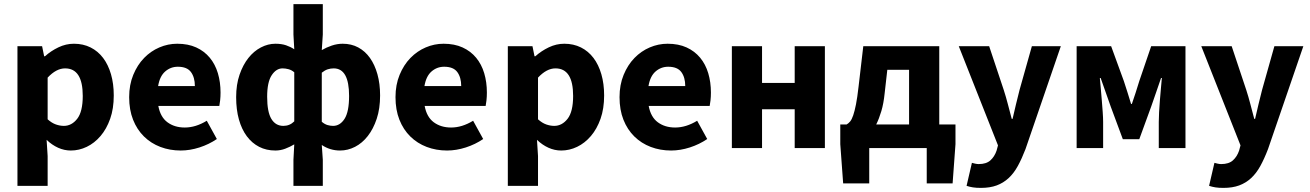

<svg xmlns="http://www.w3.org/2000/svg" viewBox="-20 -721 6379 935"><path d="M65 184V-496H185L195 -447H199Q228 -473 264.5 -490.5Q301 -508 340 -508Q385 -508 421 -490Q457 -472 482 -439Q507 -406 520.5 -359.5Q534 -313 534 -256Q534 -192 516.5 -142.5Q499 -93 469.5 -58.5Q440 -24 402.5 -6Q365 12 325 12Q293 12 263 -1.5Q233 -15 207 -40L212 39V184ZM291 -108Q329 -108 356 -142.5Q383 -177 383 -254Q383 -388 297 -388Q254 -388 212 -343V-140Q232 -122 252 -115Q272 -108 291 -108Z M860 12Q807 12 761 -5.5Q715 -23 681 -56.5Q647 -90 628 -138Q609 -186 609 -248Q609 -308 629 -356.5Q649 -405 681.5 -438.5Q714 -472 756 -490Q798 -508 843 -508Q896 -508 935.5 -490Q975 -472 1001.5 -440Q1028 -408 1041 -364.5Q1054 -321 1054 -270Q1054 -250 1052 -232Q1050 -214 1048 -205H751Q761 -151 795.5 -125.5Q830 -100 880 -100Q933 -100 987 -133L1036 -44Q998 -18 951.5 -3Q905 12 860 12ZM750 -302H929Q929 -344 910 -370Q891 -396 846 -396Q811 -396 784.5 -373Q758 -350 750 -302Z M1409 184V57L1413 -18Q1393 -6 1369.5 3Q1346 12 1321 12Q1277 12 1242 -6Q1207 -24 1182 -57.5Q1157 -91 1143.5 -139Q1130 -187 1130 -248Q1130 -309 1146.5 -357Q1163 -405 1189.5 -438.5Q1216 -472 1250.5 -490Q1285 -508 1321 -508Q1351 -508 1373 -500.5Q1395 -493 1413 -481L1409 -553V-701H1552V-553L1547 -477Q1569 -490 1595.5 -499Q1622 -508 1649 -508Q1691 -508 1724.5 -490Q1758 -472 1781.5 -439Q1805 -406 1818 -359.5Q1831 -313 1831 -256Q1831 -192 1814.5 -142.5Q1798 -93 1771 -58.5Q1744 -24 1709 -6Q1674 12 1636 12Q1587 12 1547 -15L1552 57V184ZM1360 -108Q1391 -108 1413 -130V-369Q1400 -380 1385 -384Q1370 -388 1356 -388Q1325 -388 1303 -354.5Q1281 -321 1281 -250Q1281 -176 1301.5 -142Q1322 -108 1360 -108ZM1602 -108Q1636 -108 1658 -142.5Q1680 -177 1680 -254Q1680 -388 1605 -388Q1590 -388 1576 -383.5Q1562 -379 1547 -367V-128Q1561 -116 1575 -112Q1589 -108 1602 -108Z M2157 12Q2104 12 2058 -5.5Q2012 -23 1978 -56.5Q1944 -90 1925 -138Q1906 -186 1906 -248Q1906 -308 1926 -356.5Q1946 -405 1978.5 -438.5Q2011 -472 2053 -490Q2095 -508 2140 -508Q2193 -508 2232.5 -490Q2272 -472 2298.5 -440Q2325 -408 2338 -364.5Q2351 -321 2351 -270Q2351 -250 2349 -232Q2347 -214 2345 -205H2048Q2058 -151 2092.5 -125.5Q2127 -100 2177 -100Q2230 -100 2284 -133L2333 -44Q2295 -18 2248.5 -3Q2202 12 2157 12ZM2047 -302H2226Q2226 -344 2207 -370Q2188 -396 2143 -396Q2108 -396 2081.5 -373Q2055 -350 2047 -302Z M2453 184V-496H2573L2583 -447H2587Q2616 -473 2652.5 -490.5Q2689 -508 2728 -508Q2773 -508 2809 -490Q2845 -472 2870 -439Q2895 -406 2908.5 -359.5Q2922 -313 2922 -256Q2922 -192 2904.5 -142.5Q2887 -93 2857.5 -58.5Q2828 -24 2790.5 -6Q2753 12 2713 12Q2681 12 2651 -1.5Q2621 -15 2595 -40L2600 39V184ZM2679 -108Q2717 -108 2744 -142.5Q2771 -177 2771 -254Q2771 -388 2685 -388Q2642 -388 2600 -343V-140Q2620 -122 2640 -115Q2660 -108 2679 -108Z M3248 12Q3195 12 3149 -5.5Q3103 -23 3069 -56.5Q3035 -90 3016 -138Q2997 -186 2997 -248Q2997 -308 3017 -356.5Q3037 -405 3069.5 -438.5Q3102 -472 3144 -490Q3186 -508 3231 -508Q3284 -508 3323.5 -490Q3363 -472 3389.5 -440Q3416 -408 3429 -364.5Q3442 -321 3442 -270Q3442 -250 3440 -232Q3438 -214 3436 -205H3139Q3149 -151 3183.5 -125.5Q3218 -100 3268 -100Q3321 -100 3375 -133L3424 -44Q3386 -18 3339.5 -3Q3293 12 3248 12ZM3138 -302H3317Q3317 -344 3298 -370Q3279 -396 3234 -396Q3199 -396 3172.5 -373Q3146 -350 3138 -302Z M3544 0V-496H3691V-317H3850V-496H3997V0H3850V-189H3691V0Z M4213 0V172H4086L4072 -19V-115H4103Q4112 -120 4120 -129.5Q4128 -139 4135 -159.5Q4142 -180 4148.5 -213Q4155 -246 4161 -299L4184 -496H4554V-115H4633V-19L4619 172H4493V0ZM4288 -266Q4283 -217 4272 -180Q4261 -143 4247 -115H4407V-381H4301Z M4757 194Q4734 194 4718 191.5Q4702 189 4687 184L4713 72Q4720 74 4729 76Q4738 78 4746 78Q4783 78 4803 60Q4823 42 4833 13L4840 -13L4649 -496H4797L4868 -283Q4879 -249 4888 -214Q4897 -179 4907 -142H4911Q4919 -177 4927.5 -212.5Q4936 -248 4945 -283L5005 -496H5146L4974 5Q4956 52 4936.5 87.5Q4917 123 4891.5 146.5Q4866 170 4833.5 182Q4801 194 4757 194Z M5223 0V-496H5391L5453 -326Q5463 -296 5471.5 -268.5Q5480 -241 5488 -215H5492Q5501 -241 5510 -268.5Q5519 -296 5528 -326L5586 -496H5753V0H5623V-127Q5623 -147 5624.5 -175Q5626 -203 5628.5 -233Q5631 -263 5633.5 -291.5Q5636 -320 5638 -341H5634Q5623 -308 5610 -271Q5597 -234 5586 -202L5528 -43H5448L5389 -202Q5378 -234 5364.5 -271.5Q5351 -309 5340 -341H5336Q5338 -320 5340.5 -291.5Q5343 -263 5345.5 -233Q5348 -203 5350 -175Q5352 -147 5352 -127V0Z M5938 194Q5915 194 5899 191.5Q5883 189 5868 184L5894 72Q5901 74 5910 76Q5919 78 5927 78Q5964 78 5984 60Q6004 42 6014 13L6021 -13L5830 -496H5978L6049 -283Q6060 -249 6069 -214Q6078 -179 6088 -142H6092Q6100 -177 6108.5 -212.5Q6117 -248 6126 -283L6186 -496H6327L6155 5Q6137 52 6117.5 87.5Q6098 123 6072.5 146.5Q6047 170 6014.5 182Q5982 194 5938 194Z"/></svg>

Font: Giro Regular
Style: Bold
Weight: 700
Designer: Paul D. Hunt
Foundry: Adobe Systems Incorporated
Version: Version 1.000;PS 1.0;hotconv 1.0.88;makeotf.lib2.5.647800